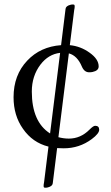

<svg xmlns="http://www.w3.org/2000/svg" viewBox="-20 -666 509 878"><path d="M399.4 -29.8Q342.8 12.2 271.5 12.2Q251 12.2 241.2 11.2L221.2 172.4Q219.7 185.5 199.2 190.9Q193.8 192.4 188 192.4Q182.1 192.4 180.9 190.7Q179.7 189 179.4 184.8Q179.2 180.7 179.9 176.8Q180.7 172.9 181.6 167L201.7 4.4Q128.9 -13.7 85 -77.1Q42 -137.7 42 -221.2Q42 -322.8 104.5 -388.7Q164.6 -452.6 259.3 -459.5L279.8 -625.5Q281.2 -638.7 301.8 -644Q307.1 -645.5 313 -645.5Q318.8 -645.5 320.1 -643.6Q321.3 -641.6 321.5 -637.2Q321.8 -632.8 321 -629.2Q320.3 -625.5 319.3 -620.1L299.3 -459.5Q349.1 -454.6 390.1 -424.8Q431.2 -395.5 431.2 -362.3Q431.2 -342.8 403.3 -336.9Q396.5 -335.4 387.7 -335.4Q365.7 -335.4 354.5 -361.3Q333.5 -411.6 294.9 -421.9L247.1 -38.6Q271.5 -32.2 294.9 -32.2Q348.6 -32.2 389.2 -73.2Q406.7 -90.8 415 -90.8Q433.6 -90.8 433.6 -72.8Q433.6 -55.2 399.4 -29.8ZM254.9 -424.3Q201.2 -418 165 -370.6Q125.5 -318.4 125.5 -247.6Q125.5 -108.9 209 -55.7Z"/></svg>

Font: Ovo
Style: Regular
Weight: 400
Designer: Nicole Fally
Foundry: Sorkin Type Co.
Version: Version 1.001